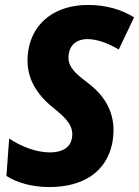

<svg xmlns="http://www.w3.org/2000/svg" viewBox="-20 -746 562 776"><path d="M179 10C315 10 408 -50 433 -164C450 -249 433 -337 335 -411C282 -451 247 -481 259 -533C265 -566 292 -588 333 -588C372 -588 415 -572 460 -546L522 -676C468 -709 406 -726 336 -726C208 -726 120 -660 97 -556C79 -469 100 -386 197 -309C244 -271 282 -236 270 -185C263 -148 229 -130 182 -130C127 -130 67 -153 17 -186L6 -35C47 -8 109 10 179 10Z"/></svg>

Font: Noto Sans SemiCondensed ExtraBold
Style: Italic
Weight: 800
Width: 4
Italic angle: -12°
Designer: Monotype Design Team
Foundry: Monotype Imaging Inc.
Version: Version 2.013